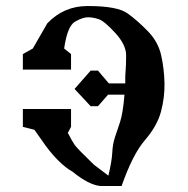

<svg xmlns="http://www.w3.org/2000/svg" viewBox="-20 -543 625 640"><path d="M193.8 -381.3 216.8 -362.8V-311H56.2V-362.8L89.4 -381.3L137.7 -465.3Q192.9 -522.9 271.5 -522.9H273.4Q371.6 -522.9 405.8 -498Q439.9 -473.1 473.6 -438.2Q507.3 -403.3 517.3 -358.4Q527.3 -313.5 528.3 -266.1Q529.3 -218.8 516.6 -170.9Q503.9 -123 463.1 -75.9Q422.4 -28.8 385.3 77.1H315.9Q276.9 74.2 221.7 29.3Q179.2 5.4 133.3 -55.7L94.7 -110.4L56.2 -120.1V-179.7H216.8V-120.1L206.1 -100.1Q220.7 -71.8 229.2 -59.6Q237.8 -47.4 293 5.9L341.3 42.5Q353 -6.8 354.2 -34.4Q355.5 -62 363 -85Q370.6 -107.9 380.1 -136Q389.6 -164.1 395 -227.5H340.3L306.6 -189H282.2L228.5 -246.6L282.2 -307.6H306.6L342.8 -265.1H397.5Q397 -290.5 398.7 -307.4Q400.4 -324.2 400.4 -358.9Q400.4 -393.6 364.3 -433.1Q328.1 -472.7 309.3 -479Q290.5 -485.4 272.9 -485.4Q255.4 -485.4 230 -470.7Q204.6 -456.1 193.8 -381.3Z"/></svg>

Font: Panteley
Style: Regular
Weight: 500
Designer: Kalashnikov Yuriy
Foundry: Øêîëà ïàâà èìåíè ñâÿòîãî àâíîàïîñòîëüíîãî Âëàäèìèà
Version: Version 1.80 April 12, 2018